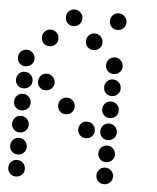

<svg xmlns="http://www.w3.org/2000/svg" viewBox="-54 -834 709 868"><g transform="rotate(5 300.0 -400.5)"><path d="M249 -788Q234 -788 223.5 -777Q213 -766 213 -751V-749Q213 -734 223.5 -723.5Q234 -713 249 -713H251Q266 -713 277 -723.5Q288 -734 288 -749V-751Q288 -766 277 -777Q266 -788 251 -788ZM449 -788Q434 -788 423.5 -777Q413 -766 413 -751V-749Q413 -734 423.5 -723.5Q434 -713 449 -713H451Q466 -713 477 -723.5Q488 -734 488 -749V-751Q488 -766 477 -777Q466 -788 451 -788ZM149 -688Q134 -688 123.5 -677Q113 -666 113 -651V-649Q113 -634 123.5 -623.5Q134 -613 149 -613H151Q166 -613 177 -623.5Q188 -634 188 -649V-651Q188 -666 177 -677Q166 -688 151 -688ZM349 -688Q334 -688 323.5 -677Q313 -666 313 -651V-649Q313 -634 323.5 -623.5Q334 -613 349 -613H351Q366 -613 377 -623.5Q388 -634 388 -649V-651Q388 -666 377 -677Q366 -688 351 -688ZM49 -588Q34 -588 23.5 -577Q13 -566 13 -551V-549Q13 -534 23.5 -523.5Q34 -513 49 -513H51Q66 -513 77 -523.5Q88 -534 88 -549V-551Q88 -566 77 -577Q66 -588 51 -588ZM449 -588Q434 -588 423.5 -577Q413 -566 413 -551V-549Q413 -534 423.5 -523.5Q434 -513 449 -513H451Q466 -513 477 -523.5Q488 -534 488 -549V-551Q488 -566 477 -577Q466 -588 451 -588ZM49 -488Q34 -488 23.5 -477Q13 -466 13 -451V-449Q13 -434 23.5 -423.5Q34 -413 49 -413H51Q66 -413 77 -423.5Q88 -434 88 -449V-451Q88 -466 77 -477Q66 -488 51 -488ZM149 -488Q134 -488 123.5 -477Q113 -466 113 -451V-449Q113 -434 123.5 -423.5Q134 -413 149 -413H151Q166 -413 177 -423.5Q188 -434 188 -449V-451Q188 -466 177 -477Q166 -488 151 -488ZM449 -488Q434 -488 423.5 -477Q413 -466 413 -451V-449Q413 -434 423.5 -423.5Q434 -413 449 -413H451Q466 -413 477 -423.5Q488 -434 488 -449V-451Q488 -466 477 -477Q466 -488 451 -488ZM49 -388Q34 -388 23.5 -377Q13 -366 13 -351V-349Q13 -334 23.5 -323.5Q34 -313 49 -313H51Q66 -313 77 -323.5Q88 -334 88 -349V-351Q88 -366 77 -377Q66 -388 51 -388ZM249 -388Q234 -388 223.5 -377Q213 -366 213 -351V-349Q213 -334 223.5 -323.5Q234 -313 249 -313H251Q266 -313 277 -323.5Q288 -334 288 -349V-351Q288 -366 277 -377Q266 -388 251 -388ZM449 -388Q434 -388 423.5 -377Q413 -366 413 -351V-349Q413 -334 423.5 -323.5Q434 -313 449 -313H451Q466 -313 477 -323.5Q488 -334 488 -349V-351Q488 -366 477 -377Q466 -388 451 -388ZM49 -288Q34 -288 23.5 -277Q13 -266 13 -251V-249Q13 -234 23.5 -223.5Q34 -213 49 -213H51Q66 -213 77 -223.5Q88 -234 88 -249V-251Q88 -266 77 -277Q66 -288 51 -288ZM349 -288Q334 -288 323.5 -277Q313 -266 313 -251V-249Q313 -234 323.5 -223.5Q334 -213 349 -213H351Q366 -213 377 -223.5Q388 -234 388 -249V-251Q388 -266 377 -277Q366 -288 351 -288ZM449 -288Q434 -288 423.5 -277Q413 -266 413 -251V-249Q413 -234 423.5 -223.5Q434 -213 449 -213H451Q466 -213 477 -223.5Q488 -234 488 -249V-251Q488 -266 477 -277Q466 -288 451 -288ZM49 -188Q34 -188 23.5 -177Q13 -166 13 -151V-149Q13 -134 23.5 -123.5Q34 -113 49 -113H51Q66 -113 77 -123.5Q88 -134 88 -149V-151Q88 -166 77 -177Q66 -188 51 -188ZM449 -188Q434 -188 423.5 -177Q413 -166 413 -151V-149Q413 -134 423.5 -123.5Q434 -113 449 -113H451Q466 -113 477 -123.5Q488 -134 488 -149V-151Q488 -166 477 -177Q466 -188 451 -188ZM49 -88Q34 -88 23.5 -77Q13 -66 13 -51V-49Q13 -34 23.5 -23.5Q34 -13 49 -13H51Q66 -13 77 -23.5Q88 -34 88 -49V-51Q88 -66 77 -77Q66 -88 51 -88ZM449 -88Q434 -88 423.5 -77Q413 -66 413 -51V-49Q413 -34 423.5 -23.5Q434 -13 449 -13H451Q466 -13 477 -23.5Q488 -34 488 -49V-51Q488 -66 477 -77Q466 -88 451 -88Z"/></g></svg>

Font: Doto Rounded
Style: Bold
Weight: 700
Monospace: yes
Version: Version 1.000